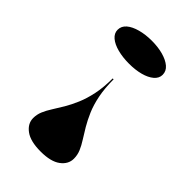

<svg xmlns="http://www.w3.org/2000/svg" viewBox="-254 -748 1060 1060"><g transform="rotate(45 276.0 -218.5)"><path d="M277 215Q197 215 157 185.5Q117 156 117 113Q117 85 128 59Q139 33 157 5Q175 -23 194.5 -56Q214 -89 232 -131Q250 -173 261.5 -227.5Q273 -282 273 -352H280Q280 -282 291 -227.5Q302 -173 320 -131.5Q338 -90 357.5 -57Q377 -24 395 4Q413 32 424 58Q435 84 435 113Q435 156 395.5 185.5Q356 215 277 215ZM279 -652Q328 -652 367.5 -641Q407 -630 430.5 -610Q454 -590 454 -561Q454 -534 430.5 -514Q407 -494 367.5 -483.5Q328 -473 279 -473Q230 -473 189.5 -483.5Q149 -494 125.5 -514Q102 -534 102 -561Q102 -590 125.5 -610Q149 -630 189.5 -641Q230 -652 279 -652Z"/></g></svg>

Font: Kalnia Expanded Medium
Style: Regular
Weight: 500
Width: 7
Designer: Frida Medrano
Foundry: Frida Medrano
Version: Version 1.105